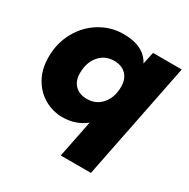

<svg xmlns="http://www.w3.org/2000/svg" viewBox="-167 -702 1029 1047"><g transform="rotate(30 347.5 -178.5)"><path d="M688 -542 541 194H351L398 -40Q337 9 254 9Q194 9 141.5 -20.5Q89 -50 57 -106Q25 -162 25 -238Q25 -326 64.5 -397.5Q104 -469 171.5 -510Q239 -551 319 -551Q446 -551 491 -466L507 -542ZM320 -144Q377 -144 413 -186Q449 -228 449 -295Q449 -343 421.5 -371Q394 -399 346 -399Q289 -399 253 -357Q217 -315 217 -247Q217 -199 244.5 -171.5Q272 -144 320 -144Z"/></g></svg>

Font: Idrija
Style: Italic
Weight: 800
Italic angle: -11.3°
Designer: Julieta Ulanovsky
Foundry: Julieta Ulanovsky
Version: Version 7.200